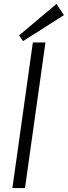

<svg xmlns="http://www.w3.org/2000/svg" viewBox="-20 -956 345 976"><path d="M211 -740 107 0H43L147 -740ZM305 -879 97 -747 77 -776 267 -936Z"/></svg>

Font: Pathway Extreme SemiCondensed ExtraLight
Style: Italic
Weight: 250
Width: 4
Italic angle: -8°
Version: Version 1.001;gftools[0.9.26]